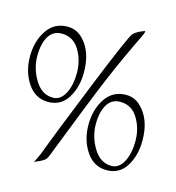

<svg xmlns="http://www.w3.org/2000/svg" viewBox="-143 -988 1115 1214"><g transform="rotate(15 414.5 -380.5)"><path d="M621 -398Q565 -398 536 -350.5Q507 -303 507 -221.5Q507 -140 552 -66Q597 8 670 8Q719 8 748 -46Q777 -100 777 -182.5Q777 -265 736.5 -331.5Q696 -398 621 -398ZM646 -450Q700 -450 740 -412Q819 -338 819 -197Q819 -99 775 -28.5Q731 42 647 42Q563 42 513 -32.5Q463 -107 463 -207Q463 -307 511 -378.5Q559 -450 646 -450ZM152 -719Q96 -719 67 -671.5Q38 -624 38 -542.5Q38 -461 83 -387Q128 -313 201 -313Q250 -313 279 -367Q308 -421 308 -503.5Q308 -586 267.5 -652.5Q227 -719 152 -719ZM177 -771Q231 -771 272 -733Q350 -659 350 -518Q350 -420 306 -349.5Q262 -279 178 -279Q94 -279 44 -353.5Q-6 -428 -6 -528Q-6 -628 42 -699.5Q90 -771 177 -771ZM191 110 192 108Q195 105 206.5 79.5Q218 54 219 53Q272 -90 416.5 -447.5Q561 -805 582 -829Q603 -853 656 -871Q660 -867 650 -844Q560 -659 495 -504.5Q430 -350 278 41Q272 57 265 68Q249 88 191 110Z"/></g></svg>

Font: Mr Bedfort
Style: Regular
Weight: 400
Designer: Alejandro Paul
Foundry: Alejandro Paul
Version: Version 1.000